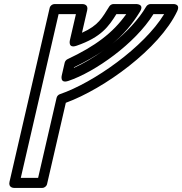

<svg xmlns="http://www.w3.org/2000/svg" viewBox="-20 -905 902 950"><path d="M495.6 -657.9C443.8 -620.4 392.2 -590.2 345.6 -569.1L346.2 -572.1C402.1 -599 452.2 -627.2 495.6 -657.9ZM535.3 -688.2C589.8 -732.9 634 -784.2 672.4 -847C697.1 -887.3 651 -885 651 -885H542C533.9 -885 525.5 -880.6 520.9 -873.4C484.4 -815.8 468.3 -780 385.7 -742.9L411.4 -854.4C418 -883 393.2 -885 387 -885H250C239.3 -885 228.3 -877.2 225.7 -865.6L27.1 -5.6C20.5 23 45.4 25 51.5 25H188.5C199.3 25 210.2 17.2 212.9 5.6L305.7 -396.4C495.1 -465.8 767.9 -662.4 856.6 -849.3C875.4 -888.8 834 -885 834 -885H725C717.6 -885 708.1 -880.5 703.4 -872.6C665.8 -807.8 603.5 -742.9 535.3 -688.2ZM168.6 -25H82.9L269.9 -835H355.6L326.3 -708C326.3 -708 313.5 -663.1 358.8 -678.7C482.2 -721.2 518.4 -775.4 555.8 -835H604.6C570.4 -787.2 532.5 -748.3 485.7 -712.7C438.4 -676.6 382.3 -644.3 314 -612.1C306.8 -608.8 301.6 -601.1 300.2 -595.2L286.1 -534C286.1 -534 273.1 -489.5 318.4 -504.7C384 -526.6 466.7 -572.8 545.4 -632.7C620.8 -690 692.8 -760.8 739.2 -835H792.1C692.6 -671.9 442.7 -495.8 276.3 -439C268.2 -436.2 261.9 -429.2 260 -421Z"/></svg>

Font: Stormning Aesir
Style: Regular
Weight: 400
Designer: Robert Jablonski, Mew Too
Foundry: Cannot Into Space Fonts
Version: Version 0.90